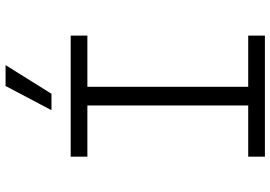

<svg xmlns="http://www.w3.org/2000/svg" viewBox="-161 -811 972 690"><g transform="rotate(-90 325.0 -466.0)"><path d="M291 0V-698H358V0ZM107 -698H542V-638H107ZM107 -60H542V0H107ZM274 -767 361 -932H436L333 -767Z"/></g></svg>

Font: Azeret Mono Thin ExtraLight
Style: Regular
Weight: 250
Version: Version 1.002